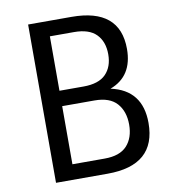

<svg xmlns="http://www.w3.org/2000/svg" viewBox="-82 -801 777 872"><g transform="rotate(-10 306.5 -365.0)"><path d="M344 0H106V-730H306Q529 -730 529 -543Q529 -417 424 -378Q567 -347 567 -195Q567 0 344 0ZM194 -70H343Q413 -70 446 -106Q479 -142 479 -203Q479 -264 446 -301Q413 -338 343 -338H194ZM194 -409H305Q375 -409 408 -442.5Q441 -476 441 -534Q441 -592 408 -626Q375 -660 305 -660H194Z"/></g></svg>

Font: Sintony
Style: Regular
Weight: 400
Version: Version 001.001